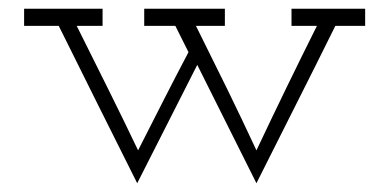

<svg xmlns="http://www.w3.org/2000/svg" viewBox="-20 -395 888 438"><path d="M430 -247 565 23Q610 -67 655 -156Q700 -245 745 -336H813V-375H645V-336H703Q667 -264 633 -194Q599 -124 565 -52Q532 -123 497.5 -193.5Q463 -264 427 -336H493V-375H309V-336H380L410 -276Q381 -221 353.5 -167Q326 -113 295 -52Q264 -117 227.5 -190.5Q191 -264 155 -336H214V-375H35V-336H114Q159 -245 203.5 -156Q248 -67 293 23Z"/></svg>

Font: Josefin Slab Thin
Style: Regular
Weight: 400
Version: Version 2.000